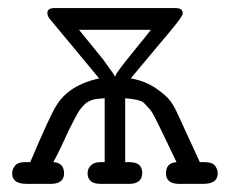

<svg xmlns="http://www.w3.org/2000/svg" viewBox="-20 -451 565 471"><path d="M9.8 -25.9Q9.8 -35.6 16.8 -44.4Q23.9 -53.2 39.1 -53.2H54.2Q103 -168.5 118.2 -191.9Q147.9 -241.7 223.1 -258.8Q104 -401.9 101.1 -405.8Q96.2 -412.6 96.2 -418.9Q96.2 -431.2 113.8 -431.2H410.2Q428.2 -431.2 428.2 -418.9V-418Q428.2 -411.1 402.8 -380.9Q396 -372.1 373 -345.2Q332 -296.4 300.8 -258.8Q336.9 -252 362.5 -234.4Q388.2 -216.8 398.2 -202.9Q408.2 -189 417 -168.9Q463.9 -66.9 470.2 -53.2H482.9Q501 -53.2 507.6 -44.2Q514.2 -35.2 514.2 -25.9Q514.2 0 479 0H417Q387.2 -1 387.2 -25.9Q387.2 -51.8 413.1 -53.2Q403.3 -74.2 390.6 -100.1Q377.9 -126 372.6 -137.5Q367.2 -148.9 359.6 -163.6Q352.1 -178.2 346.9 -183.6Q341.8 -189 335.9 -195.6Q330.1 -202.1 323 -204.1Q315.9 -206.1 307.9 -207.5Q299.8 -209 287.1 -210V-53.2H297.9Q328.6 -53.2 328.9 -27.1Q329.1 -1 298.8 0H226.1Q195.3 0 194.8 -25.9Q194.8 -37.1 202.9 -45.2Q210.9 -53.2 226.1 -53.2H236.8V-210Q225.6 -209 218.8 -208.5Q211.9 -208 204.3 -205.1Q196.8 -202.1 192.9 -199.5Q189 -196.8 182.4 -189.5Q175.8 -182.1 172.4 -176.5Q168.9 -170.9 161.4 -156.5Q153.8 -142.1 148.4 -130.6Q143.1 -119.1 132.1 -95.5Q121.1 -71.8 110.8 -53.2Q136.7 -52.2 137.2 -25.9Q137.2 -1 106.9 0H44.9Q9.8 0 9.8 -25.9ZM173.8 -377.9 232.9 -305.2 256.8 -272 262.2 -263.2 266.1 -271Q281.2 -293 313.7 -332.5Q346.2 -372.1 350.1 -377.9Z"/></svg>

Font: CMU Typewriter Text
Style: Light
Weight: 200
Version: Version 0.7.0